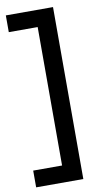

<svg xmlns="http://www.w3.org/2000/svg" viewBox="-98 -752 521 982"><g transform="rotate(-10 162.5 -260.5)"><path d="M252 186H7V99H157V-620H7V-707H252Z"/></g></svg>

Font: Hind Colombo Medium
Style: Regular
Weight: 500
Designer: Jyotish Sonowal, Aditi Pimprikar
Foundry: Indian Type Foundry
Version: Version 1.000;PS 1.0;hotconv 1.0.86;makeotf.lib2.5.63406; tt